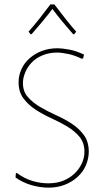

<svg xmlns="http://www.w3.org/2000/svg" viewBox="-20 -863 485 887"><path d="M246.1 -640.1Q265.6 -640.1 300.8 -633.8Q332 -627.9 368.2 -610.8L363.8 -592.8L356.9 -591.8Q326.2 -606.9 297.4 -613.3Q265.6 -620.1 244.1 -620.1Q206.1 -620.1 176.3 -607.4Q146 -594.7 127 -574.7Q106.9 -554.2 96.7 -528.8Q85.9 -502.9 85.9 -480Q85.9 -440.4 108.4 -415Q131.8 -388.7 165 -369.1Q199.7 -348.6 237.8 -331.5Q278.8 -313 311 -292Q344.7 -270 367.7 -238.8Q390.1 -208.5 390.1 -162.1Q390.1 -130.4 376.5 -98.6Q363.8 -68.8 337.9 -45.4Q313 -22.5 278.8 -9.3Q245.1 3.9 204.1 3.9Q166 3.9 125 -7.8Q85.9 -19 51.8 -43L53.2 -62L58.1 -64Q90.3 -39.1 128.9 -27.3Q166 -16.1 203.1 -16.1Q242.2 -16.1 272.5 -28.3Q303.2 -41 325.2 -62Q346.2 -82.5 358.4 -108.9Q370.1 -134.8 370.1 -162.1Q370.1 -203.1 347.7 -230.5Q326.2 -256.8 291 -278.3Q259.3 -297.4 217.8 -316.4Q178.2 -334.5 145 -356Q111.3 -377.9 88.4 -408.2Q65.9 -438 65.9 -482.9Q65.9 -514.6 79.1 -543.5Q92.3 -572.3 116.2 -593.3Q141.6 -615.7 172.9 -627.4Q206.5 -640.1 246.1 -640.1ZM111.8 -716.8Q138.7 -747.1 161.1 -775.4Q190.9 -813.5 212.9 -842.8H231Q243.7 -825.7 283.2 -775.4Q309.1 -742.2 332 -716.8L323.2 -705.1H317.9Q285.2 -742.7 268.6 -762.7Q240.7 -796.4 222.2 -821.8Q208 -802.2 175.3 -762.7Q158.7 -742.7 126 -705.1H121.1Z"/></svg>

Font: Datalegreya
Style: Gradient
Weight: 400
Designer: Figs Lab
Foundry: Figs Lab
Version: Version 1.002;PS 001.002;hotconv 1.0.70;makeotf.lib2.5.58329